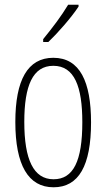

<svg xmlns="http://www.w3.org/2000/svg" viewBox="-20 -784 452 814"><path d="M313 -756V-764H269C238 -713 206 -671 163 -618V-606H185C224 -643 282 -709 313 -756ZM366 -265C366 -437 319 -539 206 -539C97 -539 45 -444 45 -267C45 -84 100 10 207 10C314 10 366 -82 366 -265ZM83 -267C83 -421 119 -505 206 -505C296 -505 329 -416 329 -266C329 -101 291 -24 207 -24C122 -24 83 -108 83 -267Z"/></svg>

Font: Noto Sans Myanmar ExtraCondensed ExtraLight
Style: Regular
Weight: 200
Width: 2
Designer: Monotype Design Team
Foundry: Monotype Imaging Inc.
Version: Version 2.107